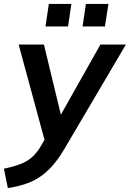

<svg xmlns="http://www.w3.org/2000/svg" viewBox="-57 -732 662 979"><path d="M-17 227 -37 128Q12 118 46 105Q80 92 104.5 71Q129 50 149 17L183 -42L177 7L38 -505H167L262 -111H233L455 -505H585L271 28Q239 82 206.5 117.5Q174 153 139.5 174.5Q105 196 66.5 208Q28 220 -17 227ZM364 -597 381 -712H496L478 -597ZM175 -597 192 -712H307L290 -597Z"/></svg>

Font: Mulish ExtraLight
Style: Italic
Weight: 200
Italic angle: -9°
Designer: Vernon Adams
Foundry: Vernon Adams
Version: Version 3.603